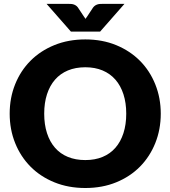

<svg xmlns="http://www.w3.org/2000/svg" viewBox="-20 -934 854 962"><path d="M785.5 -364.5Q785.5 -285.5 758.2 -217.5Q731 -149.5 681.5 -99.2Q632 -49 562.2 -20.5Q492.5 8 407.5 8Q322.5 8 252.5 -20.5Q182.5 -49 132.8 -99.2Q83 -149.5 55.8 -217.5Q28.5 -285.5 28.5 -364.5Q28.5 -443.5 55.8 -511.5Q83 -579.5 132.8 -629.5Q182.5 -679.5 252.5 -708Q322.5 -736.5 407.5 -736.5Q492.5 -736.5 562.2 -707.8Q632 -679 681.5 -629Q731 -579 758.2 -511Q785.5 -443 785.5 -364.5ZM612.5 -364.5Q612.5 -418.5 598.5 -461.8Q584.5 -505 558.2 -535Q532 -565 494 -581Q456 -597 407.5 -597Q358.5 -597 320.2 -581Q282 -565 255.8 -535Q229.5 -505 215.5 -461.8Q201.5 -418.5 201.5 -364.5Q201.5 -310 215.5 -266.8Q229.5 -223.5 255.8 -193.5Q282 -163.5 320.2 -147.8Q358.5 -132 407.5 -132Q456 -132 494 -147.8Q532 -163.5 558.2 -193.5Q584.5 -223.5 598.5 -266.8Q612.5 -310 612.5 -364.5ZM603.5 -914.5 481.5 -775.5H335.5L213.5 -914.5H325.5Q330 -914.5 335.8 -914.2Q341.5 -914 347.5 -912.2Q353.5 -910.5 359.2 -907Q365 -903.5 370 -897L399.5 -852.5Q402 -849 404.2 -845.8Q406.5 -842.5 408.5 -839.5Q410.5 -842.5 412.8 -845.8Q415 -849 417.5 -852.5L446.5 -896.5Q451.5 -903 457.5 -906.8Q463.5 -910.5 469.5 -912.2Q475.5 -914 481.2 -914.2Q487 -914.5 491.5 -914.5Z"/></svg>

Font: Lato ExtraBold
Style: Regular
Weight: 800
Designer: Lukasz Dziedzic with Adam Twardoch and Botio Nikoltchev
Foundry: tyPoland Lukasz Dziedzic
Version: Version 2.015; 2015-08-06; http://www.latofonts.com/